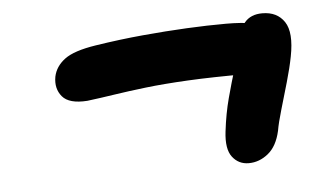

<svg xmlns="http://www.w3.org/2000/svg" viewBox="-36 -555 771 451"><g transform="rotate(-5 350.0 -329.0)"><path d="M169 -334Q126 -331 110 -350Q94 -369 99 -397Q104 -421 126 -437.5Q148 -454 200 -462Q258 -471 312.5 -476Q367 -481 416.5 -483.5Q466 -486 509 -486Q582 -486 611.5 -468Q641 -450 634 -416Q629 -393 610 -378.5Q591 -364 548 -364Q466 -364 408.5 -361Q351 -358 308.5 -353Q266 -348 233.5 -343Q201 -338 169 -334ZM534 -155Q510 -155 495.5 -174Q481 -193 486 -234Q491 -276 500.5 -311.5Q510 -347 520 -379.5Q530 -412 536 -443Q540 -469 554.5 -486Q569 -503 596 -503Q631 -503 648 -477.5Q665 -452 654 -396Q649 -370 639.5 -337Q630 -304 621 -273.5Q612 -243 609 -225Q601 -189 580 -172Q559 -155 534 -155Z"/></g></svg>

Font: Shantell Sans SemiBold
Style: Italic
Weight: 600
Italic angle: -11°
Designer: Stephen Nixon, Anya Danilova, Shantell Martin
Foundry: Arrow Type
Version: Version 1.011;[c5ecc13dd]